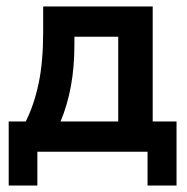

<svg xmlns="http://www.w3.org/2000/svg" viewBox="-20 -471 581 596"><path d="M7 -94H60Q86 -146 100 -212.5Q114 -279 114 -372V-451H454V-94H528V105H438V0H96V105H7ZM211 -335Q211 -262 200 -203Q189 -144 168 -94H347V-357H211Z"/></svg>

Font: Tilda Sans Semibold
Style: Regular
Weight: 600
Designer: ParaType Ltd
Foundry: ParaType Ltd
Version: Version 1.009